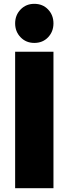

<svg xmlns="http://www.w3.org/2000/svg" viewBox="-20 -982 358 1002"><path d="M59 0V-712H259V0ZM159 -758Q116 -758 87.5 -787.5Q59 -817 59 -860Q59 -903 87.5 -932.5Q116 -962 159 -962Q203 -962 231 -932.5Q259 -903 259 -860Q259 -817 231 -787.5Q203 -758 159 -758Z"/></svg>

Font: Outfit Black
Style: Regular
Weight: 900
Designer: Rodrigo Fuenzalida
Foundry: fragTYPE
Version: Version 1.100; ttfautohint (v1.8.4.7-5d5b)